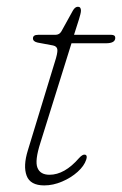

<svg xmlns="http://www.w3.org/2000/svg" viewBox="-20 -541 361 568"><path d="M137 -406.5 91.5 -415Q77.5 -418 77.5 -427.5Q77.5 -438 93 -438H144Q155.5 -438 161.5 -448L195.5 -509.5Q202 -521 210.5 -521Q219.5 -521 219.5 -509.5Q219.5 -505.5 217.8 -498.8Q216 -492 213.5 -483.5L199 -438H309Q321 -438 321 -429Q321 -413 293.5 -413H191.5L99.5 -118.5Q82.5 -65.5 90.8 -44.8Q99 -24 126.5 -24Q171 -24 214 -73.5Q224.5 -85 231.5 -83.5Q239.5 -81.5 235 -68.5Q229 -50 209.5 -32.5Q190 -15 163.5 -3.8Q137 7.5 111 7.5Q69.5 7.5 58.8 -21.2Q48 -50 62.5 -96.5L142 -357Q150.5 -383 149.8 -393.5Q149 -404 137 -406.5Z"/></svg>

Font: Fraunces 72pt SuperSoft Thin
Style: Italic
Weight: 100
Italic angle: -16°
Version: Version 1.000;[b76b70a41]